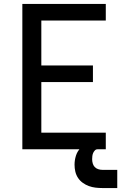

<svg xmlns="http://www.w3.org/2000/svg" viewBox="-20 -755 640 971"><path d="M93 0V-735H515V-651H189V-424H450V-340H189V-84H515V0ZM573 196H498Q481 196 463.5 194Q446 192 429.5 186Q413 180 398.5 169.5Q384 159 374.5 144.5Q365 130 361 113Q357 96 357 78Q357 55 364 32.5Q371 10 387.5 -6.5Q404 -23 427 -29.5Q450 -36 473 -36V0Q465 0 459.5 6Q454 12 451 19Q448 26 447 34Q446 42 446 50Q446 61 449 71.5Q452 82 459 89.5Q466 97 476.5 100.5Q487 104 498 104H573Z"/></svg>

Font: Iosevka Curly Medium Extended
Style: Regular
Weight: 500
Width: 7
Monospace: yes
Designer: Belleve Invis
Foundry: Belleve Invis
Version: Version 11.1.0; ttfautohint (v1.8.3)